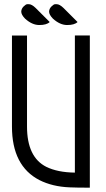

<svg xmlns="http://www.w3.org/2000/svg" viewBox="-20 -888 504 909"><path d="M405.3 0.5Q343.3 0.5 309.1 -1Q228 -4.4 167 -35.2Q36.6 -102.1 36.6 -289.1V-719.7H107.9V-289.1Q107.9 -144 199.2 -98.1Q252.9 -71.8 334.5 -70.8V-720.2H405.3ZM166 -769.5Q131.8 -769.5 98.6 -799.8Q80.6 -818.4 80.6 -833Q81.1 -846.7 91.6 -857.2Q102.1 -867.7 108.9 -868.2H116.2Q130.4 -868.2 148.9 -850.1L215.3 -783.7Q200.7 -769.5 166 -769.5ZM297.9 -769.5Q263.7 -769.5 230.5 -799.8Q212.4 -818.4 212.4 -833Q212.9 -846.7 223.4 -857.2Q233.9 -867.7 240.7 -868.2H248Q262.2 -868.2 280.8 -850.1L347.2 -783.7Q332.5 -769.5 297.9 -769.5Z"/></svg>

Font: Greenwashing Machine
Style: Regular
Weight: 400
Designer: Tup Wanders
Foundry: Free font, DO NOT SELL
Version: Version 1.00;August 10, 2023;FontCreator 11.5.0.2430 64-bit